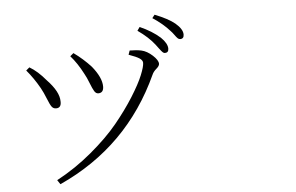

<svg xmlns="http://www.w3.org/2000/svg" viewBox="-57 -920 1614 1047"><g transform="rotate(-5 750.0 -397.0)"><path d="M862.3 -622.1Q856.4 -622.1 850.1 -627.9Q843.8 -633.8 833 -648.4Q822.3 -663.1 815.4 -671.9Q782.2 -714.8 723.6 -755.9L737.3 -775.4Q803.7 -746.1 847.7 -707Q882.8 -672.9 882.8 -644.5Q882.8 -622.1 862.3 -622.1ZM952.1 -690.4Q944.3 -690.4 938 -696.8Q931.6 -703.1 921.9 -716.8Q912.1 -730.5 903.3 -739.3Q866.2 -781.2 810.5 -817.4L824.2 -835Q898.4 -805.7 933.6 -776.4Q972.7 -743.2 972.7 -713.9Q972.7 -690.4 952.1 -690.4ZM415 -546.9Q383.8 -607.4 346.7 -649.4L365.2 -665Q417 -627.9 459 -582Q510.7 -518.6 510.7 -469.7Q510.7 -434.6 481.4 -434.6Q468.8 -434.6 460 -448.7Q451.2 -462.9 439 -494.6Q426.8 -526.4 415 -546.9ZM171.9 -489.3Q139.6 -546.9 100.6 -592.8L119.1 -608.4Q163.1 -583 208 -529.3Q272.5 -461.9 272.5 -409.2Q274.4 -373 245.1 -373Q230.5 -373 221.7 -384.3Q212.9 -395.5 199.2 -430.2Q185.5 -464.8 171.9 -489.3ZM785.2 -510.7Q611.3 -130.9 232.4 41L216.8 17.6Q319.3 -37.1 409.7 -112.8Q500 -188.5 558.1 -259.3Q616.2 -330.1 659.2 -398.4Q702.1 -466.8 720.7 -512.7Q739.3 -558.6 739.3 -579.1Q739.3 -592.8 722.7 -604Q706.1 -615.2 664.1 -629.9L671.9 -652.3Q709 -652.3 736.3 -646.5Q766.6 -639.6 795.9 -612.8Q825.2 -585.9 825.2 -566.4Q825.2 -554.7 808.6 -540.5Q792 -526.4 785.2 -510.7Z"/></g></svg>

Font: Bpmf Zihi Serif Light
Style: Light
Weight: 300
Foundry: But Ko
Version: Version 1.320